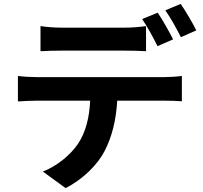

<svg xmlns="http://www.w3.org/2000/svg" viewBox="-20 -889 1040 986"><path d="M188 -755V-626C218 -628 261 -629 295 -629C358 -629 564 -629 622 -629C657 -629 696 -628 730 -626V-755C696 -750 656 -747 622 -747C564 -747 358 -747 295 -747C261 -747 220 -750 188 -755ZM790 -824 710 -791C737 -753 768 -693 789 -652L869 -687C850 -724 815 -787 790 -824ZM908 -869 829 -836C856 -798 888 -740 909 -698L988 -733C971 -768 934 -831 908 -869ZM72 -499V-368C100 -370 139 -372 168 -372H443C439 -288 422 -213 381 -151C341 -92 271 -35 200 -8L317 77C406 32 483 -45 518 -115C554 -185 576 -269 582 -372H823C851 -372 889 -371 914 -369V-499C888 -495 844 -493 823 -493C763 -493 230 -493 168 -493C137 -493 102 -495 72 -499Z"/></svg>

Font: Source Han Sans KR
Style: Bold
Weight: 700
Designer: Ryoko NISHIZUKA 西塚涼子 (kana, bopomofo & ideographs); Paul D. Hunt (Latin, Greek & Cyrillic); Sandoll Communications 산돌커뮤니
Foundry: Adobe
Version: Version 2.004;hotconv 1.0.118;makeotfexe 2.5.65603